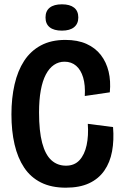

<svg xmlns="http://www.w3.org/2000/svg" viewBox="-20 -857 570 890"><path d="M285 13Q218 13 170 -11Q122 -35 92 -80Q62 -125 47.5 -187.5Q33 -250 33 -327Q33 -402 47.5 -465.5Q62 -529 92 -575Q122 -621 169.5 -646.5Q217 -672 283 -672Q340 -672 381 -653.5Q422 -635 447.5 -602Q473 -569 483.5 -525Q494 -481 489 -429L373 -412Q376 -462 365.5 -497.5Q355 -533 333 -552Q311 -571 279 -571Q252 -571 230 -556Q208 -541 192.5 -511.5Q177 -482 169 -438Q161 -394 161 -336Q161 -249 175.5 -194.5Q190 -140 218 -114.5Q246 -89 286 -89Q325 -89 348.5 -114.5Q372 -140 381.5 -184Q391 -228 387 -283L504 -268Q509 -207 499.5 -155.5Q490 -104 463.5 -66Q437 -28 393 -7.5Q349 13 285 13ZM267 -715Q230 -715 210.5 -730.5Q191 -746 191 -776Q191 -806 210.5 -821.5Q230 -837 267 -837Q304 -837 323.5 -821.5Q343 -806 343 -776Q343 -747 323.5 -731Q304 -715 267 -715Z"/></svg>

Font: Bricolage Grotesque 72pt SemiCondensed SemiBold
Style: Regular
Weight: 600
Width: 4
Designer: Mathieu Triay
Foundry: Atelier Triay
Version: Version 1.001;gftools[0.9.33.dev8+g029e19f]